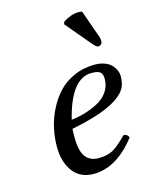

<svg xmlns="http://www.w3.org/2000/svg" viewBox="-106 -741 635 818"><g transform="rotate(-15 212.0 -331.5)"><path d="M335.9 -670.9 380.4 -544.9Q383.8 -533.2 381.3 -521Q380.4 -517.1 375.2 -513.4Q370.1 -509.8 364.3 -509.8Q356 -509.8 339.4 -529.8L247.6 -639.2L252 -649.9Q288.1 -672.9 321.3 -672.9Q328.1 -672.9 335.9 -670.9ZM355 -370.1Q355 -391.6 344.2 -399.9Q333.5 -408.2 306.2 -408.2Q216.3 -408.2 173.8 -237.3Q206.1 -241.2 234.9 -249.8Q263.7 -258.3 292.2 -273.2Q320.8 -288.1 337.9 -313.2Q355 -338.4 355 -370.1ZM167 -199.2Q166 -191.4 166 -165Q166 -101.1 185.8 -75.4Q205.6 -49.8 242.2 -49.8Q279.3 -49.8 304 -62.3Q328.6 -74.7 370.1 -117.2Q386.2 -117.2 393.1 -101.1Q307.1 9.8 206.1 9.8Q146.5 9.8 114.7 -32.7Q83 -75.2 83 -142.1Q83 -181.6 91.6 -221.9Q100.1 -262.2 119.6 -301.5Q139.2 -340.8 167 -371.1Q194.8 -401.4 236.8 -420.2Q278.8 -439 329.1 -439Q354.5 -439 374 -431.2Q393.6 -423.3 403.8 -411.4Q414.1 -399.4 418.9 -387.5Q423.8 -375.5 423.8 -365.2Q423.8 -332.5 413.6 -313Q374.5 -239.7 167 -199.2Z"/></g></svg>

Font: Linux Libertine G
Style: Italic
Weight: 400
Italic angle: -12°
Designer: Philipp H. Poll
Foundry: Philipp H. Poll
Version: Version 5.1.3